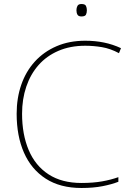

<svg xmlns="http://www.w3.org/2000/svg" viewBox="-20 -927 654 957"><path d="M405 -699Q330 -699 271 -673.5Q212 -648 172 -602.5Q132 -557 111 -495Q90 -433 90 -360Q90 -257 123 -179Q156 -101 222 -58Q288 -15 386 -15Q444 -15 489 -23Q534 -31 570 -44V-21Q537 -8 491 1Q445 10 386 10Q280 10 208 -36.5Q136 -83 99.5 -166Q63 -249 63 -360Q63 -438 86 -504.5Q109 -571 153.5 -620Q198 -669 261.5 -696.5Q325 -724 405 -724Q454 -724 498 -715Q542 -706 583 -687L573 -662Q530 -685 488 -692Q446 -699 405 -699ZM386 -907Q404 -907 408.5 -897.5Q413 -888 413 -876Q413 -863 408.5 -854Q404 -845 386 -845Q371 -845 366 -854Q361 -863 361 -876Q361 -888 366 -897.5Q371 -907 386 -907Z"/></svg>

Font: Noto Sans Hebrew Thin
Style: Regular
Weight: 250
Designer: Monotype Design Team
Foundry: Monotype Imaging Inc.
Version: Version 2.003